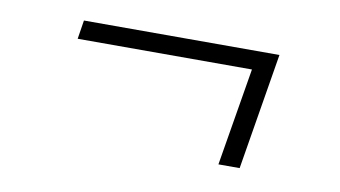

<svg xmlns="http://www.w3.org/2000/svg" viewBox="-39 -432 678 383"><g transform="rotate(10 300.0 -241.0)"><path d="M419 -123 452 -321H99L105 -359H501L462 -123Z"/></g></svg>

Font: Iosevka Etoile Extralight
Style: Italic
Weight: 200
Italic angle: -9°
Designer: Belleve Invis
Foundry: Belleve Invis
Version: Version 22.1.2; ttfautohint (v1.8.4)